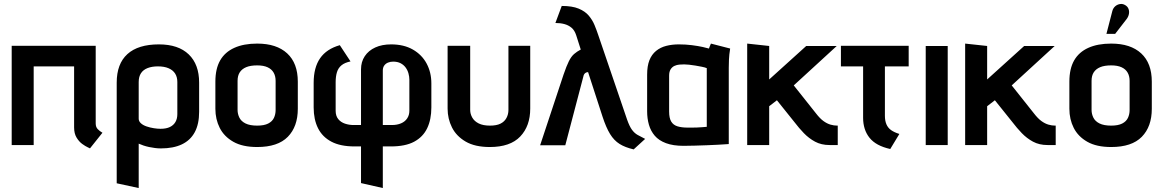

<svg xmlns="http://www.w3.org/2000/svg" viewBox="-20 -732 5865 969"><path d="M463 -109V-501H39V0H150V-397H354V-89Q354 -58 366.5 -37.5Q379 -17 395 -5.5Q411 6 423 11.5Q435 17 434 17L497 -62Q483 -70 473 -80.5Q463 -91 463 -109Z M985 -168V-315Q985 -407 932.5 -457.5Q880 -508 782 -508Q677 -508 623 -459Q569 -410 569 -315V193L680 217V-7Q691 -2 704.5 2.5Q718 7 732.5 10Q747 13 762 15Q777 17 792 17Q855 17 898 -3.5Q941 -24 963 -65Q985 -106 985 -168ZM875 -318V-156Q875 -133 865.5 -116.5Q856 -100 837.5 -91Q819 -82 790 -82Q775 -82 756 -85Q737 -88 719.5 -94Q702 -100 691 -110Q680 -120 680 -133V-318Q680 -345 691.5 -362.5Q703 -380 725 -388.5Q747 -397 777 -397Q809 -397 831 -387.5Q853 -378 864 -360.5Q875 -343 875 -318Z M1483 -183V-320Q1483 -413 1429.5 -462.5Q1376 -512 1278 -512Q1210 -512 1162.5 -490.5Q1115 -469 1091 -427Q1067 -385 1067 -320V-183Q1067 -130 1089 -86.5Q1111 -43 1157.5 -16.5Q1204 10 1278 10Q1382 10 1432.5 -41.5Q1483 -93 1483 -183ZM1371 -324V-177Q1371 -155 1362.5 -137Q1354 -119 1333.5 -108.5Q1313 -98 1278 -98Q1241 -98 1219 -109Q1197 -120 1188 -138.5Q1179 -157 1179 -177V-324Q1179 -350 1190 -367Q1201 -384 1222.5 -393Q1244 -402 1278 -402Q1310 -402 1330.5 -392.5Q1351 -383 1361 -365.5Q1371 -348 1371 -324Z M1563 -314V-190Q1563 -129 1585 -85Q1607 -41 1652.5 -17Q1698 7 1769 7H1802V192L1912 217V7H1953Q2026 7 2070.5 -17Q2115 -41 2136 -85Q2157 -129 2157 -190V-311Q2157 -367 2133 -411.5Q2109 -456 2063.5 -482Q2018 -508 1954 -508Q1908 -508 1874 -492.5Q1840 -477 1821 -448.5Q1802 -420 1802 -382V-101H1764Q1742 -101 1721 -108Q1700 -115 1687 -131Q1674 -147 1674 -173V-317Q1674 -346 1680.5 -367.5Q1687 -389 1703.5 -402.5Q1720 -416 1749 -422L1695 -504Q1628 -485 1595.5 -438Q1563 -391 1563 -314ZM1958 -101H1912V-376Q1912 -391 1919 -401Q1926 -411 1938 -416Q1950 -421 1964 -421Q1986 -421 2001.5 -413Q2017 -405 2027 -391.5Q2037 -378 2041.5 -361.5Q2046 -345 2046 -330V-173Q2046 -151 2035 -134.5Q2024 -118 2004 -109.5Q1984 -101 1958 -101Z M2656 -184V-501H2546V-177Q2546 -155 2536 -136.5Q2526 -118 2506 -108Q2486 -98 2453 -98Q2418 -98 2396 -109Q2374 -120 2363.5 -138.5Q2353 -157 2353 -177V-501H2239V-184Q2239 -133 2261 -89Q2283 -45 2330 -17.5Q2377 10 2452 10Q2555 10 2605.5 -43Q2656 -96 2656 -184Z M3145 -128 2999 -556Q2991 -580 2980.5 -605.5Q2970 -631 2951.5 -653Q2933 -675 2900.5 -688.5Q2868 -702 2815 -702L2783 -616Q2808 -616 2828.5 -610.5Q2849 -605 2864.5 -592Q2880 -579 2888 -554L2911 -482Q2892 -472 2877.5 -459.5Q2863 -447 2851 -423Q2839 -399 2824 -355L2706 1H2833L2926 -353Q2929 -360 2934 -363.5Q2939 -367 2943.5 -367.5Q2948 -368 2948 -368L3021 -143Q3039 -88 3059 -55.5Q3079 -23 3107 -5.5Q3135 12 3178 22L3236 -31Q3214 -42 3198 -51Q3182 -60 3169.5 -77Q3157 -94 3145 -128Z M3665 -487 3568 -512Q3564 -504 3561 -495.5Q3558 -487 3558 -487Q3549 -490 3526 -495Q3503 -500 3472 -504Q3441 -508 3406 -508Q3372 -508 3342.5 -500.5Q3313 -493 3291 -475Q3269 -457 3257.5 -428Q3246 -399 3246 -355V-170Q3246 -134 3255 -102.5Q3264 -71 3284.5 -47Q3305 -23 3341 -9.5Q3377 4 3430 4Q3456 4 3486.5 3Q3517 2 3547.5 1Q3578 0 3603 -1.5Q3628 -3 3643.5 -4Q3659 -5 3658 -5V-390Q3658 -407 3659 -431.5Q3660 -456 3665 -487ZM3357 -169V-350Q3357 -370 3364.5 -382Q3372 -394 3384 -399.5Q3396 -405 3409 -406Q3422 -407 3433 -407Q3442 -407 3457.5 -405.5Q3473 -404 3490 -401Q3507 -398 3522.5 -395Q3538 -392 3547 -388V-92Q3535 -91 3523 -90Q3511 -89 3498 -88.5Q3485 -88 3472.5 -88Q3460 -88 3451 -88Q3420 -88 3399 -94.5Q3378 -101 3367.5 -118.5Q3357 -136 3357 -169Z M4098 -160 3986 -301 4203 -500H4049L3862 -331V-500L3751 -512V0H3862V-196L3901 -226L3990 -115Q4012 -86 4037 -60Q4062 -34 4093.5 -17Q4125 0 4167 0H4208V-98H4205Q4189 -98 4171.5 -103Q4154 -108 4136 -121Q4118 -134 4098 -160Z M4446 -148V-397H4566V-501H4224V-397H4336V-137Q4336 -108 4344 -82.5Q4352 -57 4368.5 -36.5Q4385 -16 4411 -2Q4437 12 4473 20L4519 -56Q4493 -64 4477 -75.5Q4461 -87 4453.5 -105Q4446 -123 4446 -148Z M4652 0H4763V-500H4652Z M5198 -160 5086 -301 5303 -500H5149L4962 -331V-500L4851 -512V0H4962V-196L5001 -226L5090 -115Q5112 -86 5137 -60Q5162 -34 5193.5 -17Q5225 0 5267 0H5308V-98H5305Q5289 -98 5271.5 -103Q5254 -108 5236 -121Q5218 -134 5198 -160Z M5793 -183V-320Q5793 -413 5739.5 -462.5Q5686 -512 5588 -512Q5520 -512 5472.5 -490.5Q5425 -469 5401 -427Q5377 -385 5377 -320V-183Q5377 -130 5399 -86.5Q5421 -43 5467.5 -16.5Q5514 10 5588 10Q5692 10 5742.5 -41.5Q5793 -93 5793 -183ZM5681 -324V-177Q5681 -155 5672.5 -137Q5664 -119 5643.5 -108.5Q5623 -98 5588 -98Q5551 -98 5529 -109Q5507 -120 5498 -138.5Q5489 -157 5489 -177V-324Q5489 -350 5500 -367Q5511 -384 5532.5 -393Q5554 -402 5588 -402Q5620 -402 5640.5 -392.5Q5661 -383 5671 -365.5Q5681 -348 5681 -324ZM5666 -636Q5675 -648 5677.5 -661.5Q5680 -675 5675.5 -687Q5671 -699 5659 -706Q5646 -714 5632 -711.5Q5618 -709 5608 -700Q5598 -691 5594 -677L5564 -561H5608Z"/></svg>

Font: Advent Pro Expanded
Style: Bold
Weight: 700
Width: 7
Designer: VivaRado, Andreas Kalpakidis
Foundry: VivaRado, Andreas Kalpakidis
Version: Version 3.000